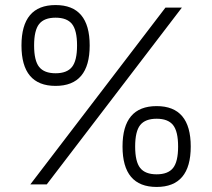

<svg xmlns="http://www.w3.org/2000/svg" viewBox="-20 -730 840 760"><path d="M100 0H165L700 -700H635ZM265 -635Q285 -610 285 -550Q285 -490 265 -465Q245 -440 200 -440Q155 -440 135 -465Q115 -490 115 -550Q115 -610 135 -635Q155 -660 200 -660Q245 -660 265 -635ZM200 -390Q335 -390 335 -550Q335 -710 200 -710Q65 -710 65 -550Q65 -390 200 -390ZM665 -235Q685 -210 685 -150Q685 -90 665 -65Q645 -40 600 -40Q555 -40 535 -65Q515 -90 515 -150Q515 -210 535 -235Q555 -260 600 -260Q645 -260 665 -235ZM600 10Q735 10 735 -150Q735 -310 600 -310Q465 -310 465 -150Q465 10 600 10Z"/></svg>

Font: Millimetre
Style: Light
Weight: 200
Designer: Jérémy Landes
Version: Version 1.0